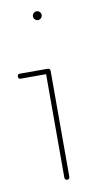

<svg xmlns="http://www.w3.org/2000/svg" viewBox="-72 -606 330 646"><g transform="rotate(-10 93.0 -283.0)"><path d="M96 -4V-357H9Q1 -357 1 -365.5Q1 -374 9 -374H104Q113 -374 113 -365V-4Q113 5 104.5 5Q96 5 96 -4ZM90.5 -545.5Q86 -550 86 -556Q86 -562 90.5 -566.5Q95 -571 101 -571Q107 -571 111.5 -566.5Q116 -562 116 -556Q116 -550 111.5 -545.5Q107 -541 101 -541Q95 -541 90.5 -545.5Z"/></g></svg>

Font: Flamenco Light
Style: Regular
Weight: 300
Designer: Luciano Vergara
Foundry: Luciano Vergara
Version: Version 1.003